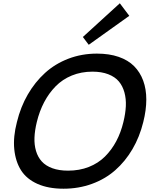

<svg xmlns="http://www.w3.org/2000/svg" viewBox="-20 -1149 925 1179"><path d="M737.8 -399.9Q750.5 -451.7 752.7 -496.8Q754.9 -542 744.1 -581.3Q733.4 -620.6 710 -648.7Q686.5 -676.8 645.3 -692.9Q604 -709 547.9 -709Q479 -709 421.1 -685.3Q363.3 -661.6 321.5 -618.9Q279.8 -576.2 251 -521.2Q222.2 -466.3 206.1 -399.9Q193.4 -348.1 191.7 -304Q189.9 -259.8 201.2 -221.9Q212.4 -184.1 236.6 -157.5Q260.7 -130.9 301.5 -116Q342.3 -101.1 397.9 -101.1Q467.8 -101.1 525.4 -123.8Q583 -146.5 624.3 -187.5Q665.5 -228.5 693.8 -281.7Q722.2 -335 737.8 -399.9ZM859.9 -399.9Q837.4 -308.1 793.2 -232.9Q749 -157.7 687.3 -103.5Q625.5 -49.3 544.2 -19.8Q462.9 9.8 370.1 9.8Q276.4 9.8 209.7 -20Q143.1 -49.8 109.1 -103.5Q75.2 -157.2 67.6 -232.9Q60.1 -308.6 84 -399.9Q106.4 -492.2 150.6 -568.6Q194.8 -645 256.6 -701.2Q318.4 -757.3 400.1 -788.6Q481.9 -819.8 575.2 -819.8Q650.9 -819.8 708.7 -799.8Q766.6 -779.8 803.5 -742.7Q840.3 -705.6 859.4 -653.6Q878.4 -601.6 878.4 -537.6Q878.4 -473.6 859.9 -399.9ZM715.8 -1128.9 773.9 -1051.8 524.9 -874 488.8 -921.9Z"/></svg>

Font: Sinkin Sans 500 Medium Italic
Style: Regular
Weight: 500
Italic angle: -112°
Designer: Keith Bates
Foundry: K-Type
Version: Sinkin Sans (version 1.0)  by Keith Bates   •   © 2014   www